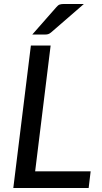

<svg xmlns="http://www.w3.org/2000/svg" viewBox="-20 -947 516 967"><path d="M47 0ZM157 -84H436.5L426.5 0H47L135.5 -717.5H235ZM402.5 -927 237 -783.5Q228.5 -776.5 221.8 -774.8Q215 -773 205 -773H142.5L263 -910Q272.5 -921.5 280.8 -924.2Q289 -927 304.5 -927Z"/></svg>

Font: Lato Medium
Style: Italic
Weight: 500
Italic angle: -7°
Designer: Lukasz Dziedzic
Foundry: tyPoland Lukasz Dziedzic
Version: Version 2.006; 2014-01-15